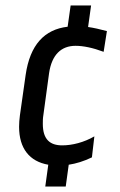

<svg xmlns="http://www.w3.org/2000/svg" viewBox="-20 -596 439 704"><path d="M221 88 232 8C259 4 288 -5 317 -19L326 -96C288 -74 245 -63 208 -63C164 -63 137 -84 137 -142C137 -152 137 -162 139 -174L160 -328C170 -396 205 -428 257 -428C285 -428 320 -421 360 -406L372 -482C346 -489 324 -494 303 -497L314 -576H239L228 -498C143 -488 90 -432 74 -321L53 -173C51 -158 50 -144 50 -131C50 -52 88 -4 157 8L146 88Z"/></svg>

Font: Ropa Sans
Style: Italic
Weight: 400
Designer: Botio Nikoltchev
Foundry: Botjo Nikoltchev
Version: Version 1.002